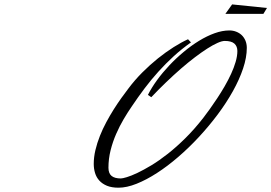

<svg xmlns="http://www.w3.org/2000/svg" viewBox="-20 -873 1262 893"><path d="M668 -431.6Q684.6 -464.8 710.2 -500Q735.8 -535.2 767.1 -568.4Q798.3 -601.6 834 -631.3Q869.6 -661.1 906 -683.3Q942.4 -705.6 978.3 -718.5Q1014.2 -731.4 1046.9 -731.4Q1063.5 -731.4 1078.1 -725.8Q1092.8 -720.2 1103.8 -710Q1114.7 -699.7 1121.3 -684.6Q1127.9 -669.4 1127.9 -650.4Q1127.9 -606 1110.6 -554.4Q1093.3 -502.9 1063.2 -449Q1033.2 -395 992.7 -340.8Q952.1 -286.6 905.8 -236.6Q859.4 -186.5 809.3 -143.3Q759.3 -100.1 710.2 -68.4Q661.1 -36.6 615.2 -18.3Q569.3 0 531.2 0Q499.5 0 477.5 -9Q455.6 -18.1 441.9 -33.2Q428.2 -48.3 422.1 -68.4Q416 -88.4 416 -110.4Q416 -142.1 423.8 -175Q431.6 -208 444.6 -240.7Q457.5 -273.4 474.4 -304.7Q491.2 -335.9 509 -364.3Q526.9 -392.6 544.2 -416.7Q561.5 -440.9 576.2 -460Q606 -500 641.8 -535.9Q677.7 -571.8 714.8 -601.6Q752 -631.3 788.1 -654.1Q824.2 -676.8 854.5 -690.4L868.2 -675.8Q825.2 -645.5 787.6 -611.1Q750 -576.7 716.3 -539.3Q682.6 -502 652.1 -461.4Q621.6 -420.9 592.8 -377.9Q574.2 -351.1 555.2 -318.8Q536.1 -286.6 520.3 -250.2Q504.4 -213.9 494.4 -174.1Q484.4 -134.3 484.4 -92.8Q484.4 -66.9 498.8 -54.9Q513.2 -43 542 -43Q549.8 -43 570.1 -49.1Q590.3 -55.2 619.1 -68.8Q647.9 -82.5 684.1 -104.2Q720.2 -126 760.3 -157.5Q800.3 -189 842.3 -230.5Q884.3 -272 925.8 -325.2Q939 -342.3 955.8 -365.7Q972.7 -389.2 990.2 -415.8Q1007.8 -442.4 1024.7 -471.4Q1041.5 -500.5 1054.7 -529.1Q1067.9 -557.6 1075.9 -585Q1084 -612.3 1084 -635.7Q1084 -657.7 1070.1 -670.2Q1056.2 -682.6 1025.4 -682.6Q1012.2 -682.6 991.5 -673.3Q970.7 -664.1 944.3 -647.2Q918 -630.4 886.7 -606.7Q855.5 -583 822 -554Q788.6 -524.9 753.4 -491.2Q718.3 -457.5 683.6 -420.9ZM1221.7 -835.9 1205.1 -808.6H1028.3L1059.6 -852.5Z"/></svg>

Font: Meie Script
Style: Regular
Weight: 400
Version: Version 1.001